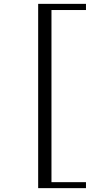

<svg xmlns="http://www.w3.org/2000/svg" viewBox="-20 -874 490 996"><path d="M426 102H178V-854H426V-822H247V71H426Z"/></svg>

Font: Kaisei Opti
Style: Regular
Weight: 400
Designer: Font-Kai, 金井和夫
Foundry: KAZUO KANAI
Version: Version 5.003